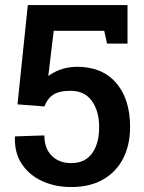

<svg xmlns="http://www.w3.org/2000/svg" viewBox="-20 -731 571 761"><path d="M262.2 10.3Q199.2 10.3 147.9 -12.9Q96.7 -36.1 66.9 -80.3Q37.1 -124.5 39.1 -188L40 -190.4L155.8 -194.3Q155.8 -142.6 185.3 -113.5Q214.8 -84.5 262.2 -84.5Q316.9 -84.5 345 -123.3Q373 -162.1 373 -226.6Q373 -291 344 -331.1Q314.9 -371.1 260.3 -371.1Q213.4 -371.1 189.9 -355Q166.5 -338.9 156.2 -309.1L49.3 -317.4L90.3 -710.9H485.4V-558.1H404.3L393.1 -608.9H192.9L171.4 -429.7Q192.4 -445.3 220 -455.3Q247.6 -465.3 282.2 -466.3Q383.3 -467.3 439.5 -403.3Q495.6 -339.4 495.6 -227.5Q495.6 -157.7 468.8 -104.2Q441.9 -50.8 389.9 -20.3Q337.9 10.3 262.2 10.3Z"/></svg>

Font: Roboto Slab Medium
Style: Regular
Weight: 500
Designer: Google
Version: Version 2.001; ttfautohint (v1.8.3)